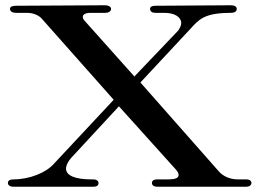

<svg xmlns="http://www.w3.org/2000/svg" viewBox="-20 -706 980 726"><path d="M30.7 0H333.7C344.6 0 352.5 -4 352.5 -13.9C352.5 -22.8 343.6 -27.7 333.7 -27.7H324.8C263.4 -27.7 229.7 -42.6 229.7 -68.3C229.7 -81.2 238.6 -99 256.4 -116.8L429.7 -304L645.5 -64.4C651.5 -57.4 655.4 -50.5 655.4 -44.6C655.4 -32.7 641.6 -27.7 617.8 -27.7H574.3C561.4 -27.7 554.5 -22.8 554.5 -13.9C554.5 -5.9 561.4 0 574.3 0H911.9C922.8 0 930.7 -5.9 930.7 -13.9C930.7 -22.8 922.8 -27.7 911.9 -27.7H879.2C849.5 -27.7 823.8 -39.6 807.9 -57.4L510.9 -394.1L700 -597C732.7 -632.7 752.5 -657.4 853.5 -657.4C866.3 -657.4 875.2 -662.4 875.2 -672.3C875.2 -681.2 866.3 -686.1 853.5 -686.1L568.3 -684.2C555.4 -684.2 547.5 -681.2 547.5 -672.3C547.5 -662.4 555.4 -657.4 568.3 -657.4H602C641.6 -657.4 665.3 -640.6 665.3 -618.8C665.3 -609.9 660.4 -600 653.5 -590.1L488.1 -416.8L298 -629.7C294.1 -634.7 293.1 -638.6 293.1 -642.6C293.1 -650.5 302 -657.4 321.8 -657.4H378.2C389.1 -657.4 400 -662.4 400 -672.3C400 -681.2 389.1 -686.1 378.2 -686.1L40.6 -684.2C27.7 -684.2 17.8 -681.2 17.8 -672.3C17.8 -662.4 27.7 -657.4 40.6 -657.4H82.2C106.9 -657.4 127.7 -647.5 138.6 -634.7L409.9 -328.7L185.1 -88.1C154.5 -52.5 91.1 -27.7 30.7 -27.7C16.8 -27.7 9.9 -22.8 9.9 -13.9C9.9 -5.9 17.8 0 30.7 0Z"/></svg>

Font: Biblismive
Style: Regular
Weight: 400
Designer: Susan Drake
Foundry: Susan Drake
Version: Version 1.0; ttfautohint (v1.8.4.7-5d5b)